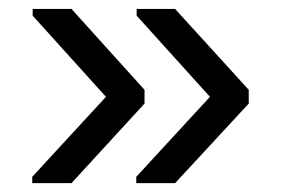

<svg xmlns="http://www.w3.org/2000/svg" viewBox="-20 -479 640 430"><path d="M372.1 -68.8H285.2V-83L450.2 -262.2L286.1 -443.8V-459H372.1L537.1 -277.8V-247.1ZM140.1 -68.8H52.2V-83L217.3 -262.2L53.2 -443.8V-459H140.1L303.7 -277.8V-247.1Z"/></svg>

Font: Cousine
Style: Regular
Weight: 400
Monospace: yes
Designer: Steve Matteson
Foundry: Monotype Imaging Inc.
Version: Version 1.21